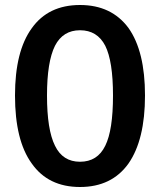

<svg xmlns="http://www.w3.org/2000/svg" viewBox="-20 -739 640 768"><path d="M300 9Q173 9 107 -85Q40 -177 40 -357Q40 -534 107 -626Q173 -719 300 -719Q426 -719 494 -627Q560 -534 560 -357Q560 -180 494 -85Q427 9 300 9ZM300 -92Q370 -92 401 -156Q432 -218 432 -357Q432 -494 401 -556Q369 -618 300 -618Q232 -618 200 -556Q168 -492 168 -357Q168 -220 200 -156Q231 -92 300 -92Z"/></svg>

Font: PRinguin Sans
Style: Bold
Weight: 700
Designer: Vernon Adams
Foundry: Vernon Adams
Version: ""